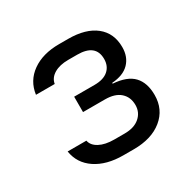

<svg xmlns="http://www.w3.org/2000/svg" viewBox="-128 -697 856 843"><g transform="rotate(-30 300.0 -275.0)"><path d="M269 7Q184 7 129.5 -29.5Q75 -66 65 -130H160Q165 -104 194 -88.5Q223 -73 269 -73H321Q370 -73 397.5 -97Q425 -121 425 -158Q425 -198 398.5 -222Q372 -246 321 -246H210V-324H313Q359 -324 383 -345Q407 -366 407 -402Q407 -477 314 -477H268Q225 -477 197 -460.5Q169 -444 164 -415H69Q78 -481 131.5 -519Q185 -557 268 -557H314Q403 -557 452.5 -517.5Q502 -478 502 -407Q502 -358 472.5 -327.5Q443 -297 385 -293V-289Q456 -284 488 -250Q520 -216 520 -154Q520 -81 466 -37Q412 7 321 7Z"/></g></svg>

Font: Liga JetBrainsMono Nerd Font
Style: Regular
Weight: 400
Designer: Philipp Nurullin, Konstantin Bulenkov
Foundry: JetBrains
Version: Version 2.225; ttfautohint (v1.8.3)